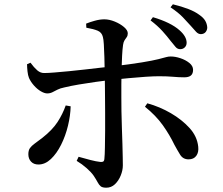

<svg xmlns="http://www.w3.org/2000/svg" viewBox="-20 -831 1040 894"><path d="M819 -602Q806 -602 797 -613Q788 -624 774 -641Q759 -661 736.5 -686Q714 -711 681 -736L692 -751Q733 -739 764.5 -723.5Q796 -708 816 -690Q849 -661 849 -632Q849 -619 840.5 -610.5Q832 -602 819 -602ZM475 43Q457 43 449 36.5Q441 30 434.5 17.5Q428 5 416 -13Q405 -29 383.5 -48Q362 -67 337 -82L346 -101Q374 -93 401 -86Q428 -79 447 -77Q455 -76 460 -78.5Q465 -81 466 -91Q468 -110 468.5 -144.5Q469 -179 469.5 -221.5Q470 -264 469.5 -305.5Q469 -347 469 -379Q469 -400 468.5 -431.5Q468 -463 467.5 -498Q467 -533 466 -566Q465 -599 463.5 -624Q462 -649 459 -659Q454 -680 435 -688Q416 -696 382 -702L381 -721Q398 -728 421.5 -734.5Q445 -741 466 -741Q489 -741 514.5 -730.5Q540 -720 557.5 -705Q575 -690 575 -676Q575 -665 570 -658Q565 -651 560 -643.5Q555 -636 553 -622Q550 -601 548.5 -571Q547 -541 546 -506.5Q545 -472 545 -438.5Q545 -405 545 -378Q545 -350 545.5 -313Q546 -276 547.5 -237Q549 -198 550 -161.5Q551 -125 551.5 -98.5Q552 -72 552 -61Q552 -38 542 -13.5Q532 11 515 27Q498 43 475 43ZM159 -65Q137 -65 124.5 -78.5Q112 -92 112 -113Q112 -131 119.5 -141.5Q127 -152 141.5 -162.5Q156 -173 177 -189Q224 -226 248 -263Q272 -300 286 -340L309 -336Q308 -293 296.5 -245.5Q285 -198 264.5 -157Q244 -116 217 -90.5Q190 -65 159 -65ZM200 -396Q187 -396 170 -406Q153 -416 138 -433Q123 -450 115 -468Q110 -480 108 -499Q106 -518 106 -532L122 -539Q138 -517 153.5 -503.5Q169 -490 188 -491Q204 -491 234 -493.5Q264 -496 301.5 -499.5Q339 -503 376.5 -507.5Q414 -512 446 -515.5Q478 -519 497 -521Q589 -532 640.5 -540.5Q692 -549 717.5 -555.5Q743 -562 753.5 -565Q764 -568 775 -568Q796 -568 820 -560Q844 -552 861.5 -538Q879 -524 879 -506Q879 -488 869 -479.5Q859 -471 838 -471Q813 -471 786 -473.5Q759 -476 720 -476Q696 -476 658 -473.5Q620 -471 578.5 -467Q537 -463 498 -459Q464 -455 424.5 -449.5Q385 -444 347 -437.5Q309 -431 280 -424Q260 -420 247.5 -413.5Q235 -407 224 -401.5Q213 -396 200 -396ZM858 -89Q832 -89 818.5 -111Q805 -133 792 -157Q770 -203 738 -248Q706 -293 655 -334L666 -350Q724 -334 775.5 -304Q827 -274 862.5 -235Q898 -196 903 -148Q906 -122 894 -105.5Q882 -89 858 -89ZM916 -672Q903 -672 893 -683Q883 -694 868 -711Q852 -729 831.5 -750.5Q811 -772 774 -797L785 -811Q826 -801 857 -789Q888 -777 908 -762Q927 -749 935.5 -734.5Q944 -720 945 -703Q945 -692 938 -682.5Q931 -673 916 -672Z"/></svg>

Font: Noto Serif HK ExtraLight SemiBold
Style: Regular
Weight: 600
Version: Version 2.002-H1;hotconv 1.1.0;makeotfexe 2.6.0